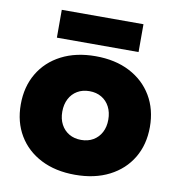

<svg xmlns="http://www.w3.org/2000/svg" viewBox="-86 -850 870 941"><g transform="rotate(10 349.0 -379.5)"><path d="M349 12.5Q251.5 12.5 179.2 -24.5Q107 -61.5 67.5 -127.8Q28 -194 28 -281.5Q28 -369.5 67.5 -436.2Q107 -503 179.2 -540.2Q251.5 -577.5 349 -577.5Q447 -577.5 519 -540.2Q591 -503 630.8 -436.2Q670.5 -369.5 670.5 -281.5Q670.5 -194 631 -127.8Q591.5 -61.5 519.2 -24.5Q447 12.5 349 12.5ZM349 -161Q383.5 -161 409.2 -176.2Q435 -191.5 449.2 -218.5Q463.5 -245.5 463.5 -281.5Q463.5 -318 449.2 -345.5Q435 -373 409.2 -388.2Q383.5 -403.5 349 -403.5Q314.5 -403.5 288.8 -388.2Q263 -373 248.8 -345.5Q234.5 -318 234.5 -281.5Q234.5 -245.5 248.8 -218.5Q263 -191.5 288.8 -176.2Q314.5 -161 349 -161ZM552 -772.5V-634H145.5V-772.5Z"/></g></svg>

Font: Hepta Slab ExtraBold
Style: Regular
Weight: 800
Designer: Michael LaGattuta
Foundry: Michael LaGattuta
Version: Version 1.102